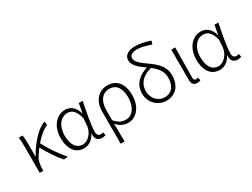

<svg xmlns="http://www.w3.org/2000/svg" viewBox="-68 -1555 3285 2501"><g transform="rotate(-30 1574.5 -304.5)"><path d="M523 0C438 -92 349 -227 296 -332C365 -414 434 -468 494 -491L488 -547C378 -513 249 -371 162 -214H158V-412C158 -458 155 -507 148 -533H90C100 -490 100 -438 100 -395V0H154V-26C156 -90 164 -149 194 -193C216 -227 238 -259 261 -288C313 -188 395 -65 460 8Z M763 13C835 13 895 -27 937 -104H941C931 -26 973 13 1031 13C1057 13 1075 7 1088 1L1078 -45C1067 -41 1053 -37 1040 -37C1011 -37 987 -59 987 -95C987 -201 1023 -385 1053 -533H995L969 -391H967C939 -505 864 -547 795 -547C672 -547 562 -440 562 -254C562 -78 645 13 763 13ZM773 -38C678 -38 623 -121 623 -254C623 -410 708 -496 798 -496C850 -496 916 -472 949 -331L941 -226C932 -124 853 -38 773 -38Z M1203 199H1262C1261 97 1260 32 1258 -70C1312 -8 1368 13 1431 13C1543 13 1650 -93 1650 -275C1650 -441 1575 -547 1429 -547C1307 -547 1203 -457 1203 -281ZM1426 -38C1372 -38 1318 -52 1259 -123V-271C1259 -426 1339 -496 1427 -496C1542 -496 1590 -403 1590 -275C1590 -132 1517 -38 1426 -38Z M2003 -37C1912 -37 1828 -113 1828 -231C1828 -344 1906 -429 2039 -458C2110 -402 2170 -340 2170 -239C2170 -123 2118 -37 2003 -37ZM2222 -764C2127 -796 2058 -808 1996 -808C1880 -808 1830 -754 1830 -693C1830 -610 1909 -550 1996 -490C1867 -456 1770 -364 1770 -228C1770 -77 1887 13 2002 13C2146 13 2229 -89 2229 -241C2229 -374 2142 -448 2052 -514C1963 -579 1888 -625 1888 -692C1888 -727 1919 -760 1994 -760C2044 -760 2107 -750 2206 -714Z M2464 13C2487 13 2503 8 2515 2L2506 -44C2493 -39 2484 -37 2474 -37C2454 -37 2440 -50 2440 -78C2440 -225 2443 -379 2445 -533H2386V-85C2386 -19 2411 13 2464 13Z M2804 13C2876 13 2936 -27 2978 -104H2982C2972 -26 3014 13 3072 13C3098 13 3116 7 3129 1L3119 -45C3108 -41 3094 -37 3081 -37C3052 -37 3028 -59 3028 -95C3028 -201 3064 -385 3094 -533H3036L3010 -391H3008C2980 -505 2905 -547 2836 -547C2713 -547 2603 -440 2603 -254C2603 -78 2686 13 2804 13ZM2814 -38C2719 -38 2664 -121 2664 -254C2664 -410 2749 -496 2839 -496C2891 -496 2957 -472 2990 -331L2982 -226C2973 -124 2894 -38 2814 -38Z"/></g></svg>

Font: Noto Sans CJK JP Light
Style: Regular
Weight: 300
Designer: Ryoko NISHIZUKA (kana & ideographs); Paul D. Hunt (Latin, Greek & Cyrillic); Wenlong ZHANG (bopomofo); Sandoll Communica
Foundry: Adobe Systems Incorporated
Version: Version 1.004;PS 1.004;hotconv 1.0.82;makeotf.lib2.5.63406